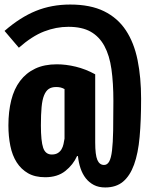

<svg xmlns="http://www.w3.org/2000/svg" viewBox="-22 -731 642 845"><path d="M317 -44Q300 -6 265.5 21.5Q231 49 177 49Q132 49 101.5 31.5Q71 14 51.5 -16.5Q32 -47 23.5 -89Q15 -131 15 -179Q15 -240 27.5 -290Q40 -340 66.5 -375Q93 -410 133 -429Q173 -448 228 -448Q268 -448 311.5 -437.5Q355 -427 397 -404V-104Q397 -49 406.5 -27Q416 -5 436 -5Q450 -5 458.5 -20Q467 -35 471 -68.5Q475 -102 476 -155.5Q477 -209 477 -287Q477 -366 468.5 -426.5Q460 -487 437.5 -528.5Q415 -570 377 -591.5Q339 -613 279 -613Q225 -613 172 -592.5Q119 -572 61 -521L-2 -595Q67 -655 136 -683Q205 -711 287 -711Q376 -711 436 -681.5Q496 -652 532 -597.5Q568 -543 583.5 -466.5Q599 -390 599 -296Q599 -201 592.5 -128.5Q586 -56 568 -6.5Q550 43 519.5 68.5Q489 94 441 94Q412 94 391 83Q370 72 355.5 53.5Q341 35 332.5 10Q324 -15 321 -44ZM225 -348Q205 -348 192.5 -339.5Q180 -331 172 -311.5Q164 -292 161 -259.5Q158 -227 158 -179Q158 -110 168 -80.5Q178 -51 206 -51Q222 -51 232.5 -57.5Q243 -64 249 -74.5Q255 -85 257.5 -97Q260 -109 262 -121V-339Q253 -344 244.5 -346Q236 -348 225 -348Z"/></svg>

Font: Qzxlaeiskcpccdgjqmyffctclhy
Style: Regular
Weight: 700
Monospace: yes
Designer: Carrois Corporate & Edenspiekermann
Foundry: Carrois Corporate GbR & Edenspiekermann AG
Version: Version 2.001